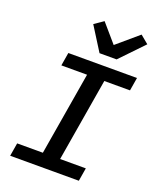

<svg xmlns="http://www.w3.org/2000/svg" viewBox="-170 -1052 941 1151"><g transform="rotate(20 300.0 -476.0)"><path d="M38 0 52 -84H216L305 -614H141L155 -698H593L579 -614H415L326 -84H490L476 0ZM331 -761 236 -912 294 -952 394 -836 530 -952 582 -909 440 -761Z"/></g></svg>

Font: IBM Plex Mono Medium
Style: Italic
Weight: 500
Italic angle: -9°
Monospace: yes
Designer: Mike Abbink, Paul van der Laan, Pieter van Rosmalen
Foundry: Bold Monday
Version: Version 2.3